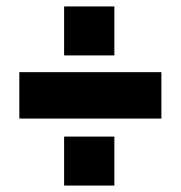

<svg xmlns="http://www.w3.org/2000/svg" viewBox="-20 -628 561 596"><path d="M179 -456V-608H335V-456ZM40 -260V-404H481V-260ZM179 -52V-204H335V-52Z"/></svg>

Font: Alfa Slab One
Style: Regular
Weight: 400
Designer: JM Sole
Foundry: JM Sole
Version: Version 2.000